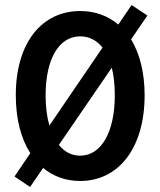

<svg xmlns="http://www.w3.org/2000/svg" viewBox="-20 -710 639 766"><path d="M426 -440C434 -408 438 -371 438 -330C438 -183 384 -89 300 -89C266 -89 237 -104 215 -132ZM177 -209C167 -244 162 -284 162 -330C162 -476 216 -565 300 -565C336 -565 366 -549 389 -520ZM568 -648 505 -690 452 -612C411 -647 359 -666 300 -666C148 -666 43 -541 43 -330C43 -235 64 -156 101 -99L38 -6L100 36L152 -40C193 -6 243 12 300 12C452 12 557 -118 557 -330C557 -421 537 -497 503 -553Z"/></svg>

Font: Source Code Pro Semibold
Style: Regular
Weight: 600
Monospace: yes
Designer: Paul D. Hunt
Foundry: Adobe Systems Incorporated
Version: Version 1.017;PS 1.000;hotconv 1.0.70;makeotf.lib2.5.5900